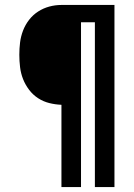

<svg xmlns="http://www.w3.org/2000/svg" viewBox="-20 -755 540 775"><path d="M228 0V-332Q203 -333 179 -339Q155 -345 134 -358.5Q113 -372 97.5 -392.5Q82 -413 73 -436Q64 -459 61 -484Q58 -509 58 -534Q58 -559 61 -583.5Q64 -608 73 -631.5Q82 -655 97.5 -675Q113 -695 134 -708.5Q155 -722 179 -728.5Q203 -735 228 -735H442V0H363V-665H307V0Z"/></svg>

Font: Iosevka SS04 Medium
Style: Regular
Weight: 500
Monospace: yes
Designer: Belleve Invis
Foundry: Belleve Invis
Version: Version 19.0.0; ttfautohint (v1.8.4)